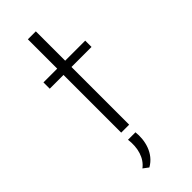

<svg xmlns="http://www.w3.org/2000/svg" viewBox="-247 -596 819 819"><g transform="rotate(-45 162.5 -186.5)"><path d="M128 -563V-386H45V-348H128V0H176V-348H297V-386H176V-563ZM108 190C163 159 178 95 172 42H127C134 96 120 145 84 172Z"/></g></svg>

Font: Sulaf Light
Style: Regular
Weight: 300
Designer: Bandar Raffah (Arabic) and Santiago Orozco (Latin)
Foundry: Caramella and Typemade
Version: Version 1.005;PS 001.005;hotconv 1.0.88;makeotf.lib2.5.64775